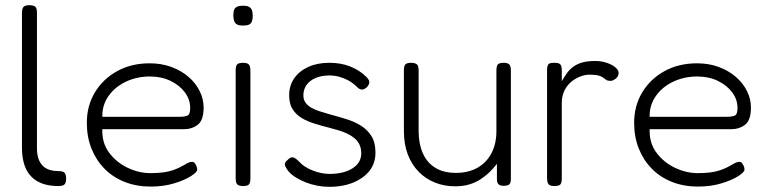

<svg xmlns="http://www.w3.org/2000/svg" viewBox="-20 -709 2971 743"><path d="M206 11Q178 11 155.5 5Q133 -1 116 -13Q99 -25 87.5 -43Q76 -61 70.5 -85Q65 -109 65 -138V-658Q65 -670 67.5 -676.5Q70 -683 76.5 -686Q83 -689 93 -689Q104 -689 110.5 -686.5Q117 -684 120 -678Q123 -672 123 -661V-136Q123 -114 128 -97.5Q133 -81 143.5 -69.5Q154 -58 169.5 -52.5Q185 -47 205 -47Q217 -47 223.5 -44.5Q230 -42 233 -35.5Q236 -29 236 -18Q236 -7 233 -0.5Q230 6 223.5 8.5Q217 11 206 11Z M563 13Q508 13 462.5 -5Q417 -23 384.5 -56Q352 -89 334 -134Q316 -179 316 -234Q316 -299 347 -351Q378 -403 433 -433.5Q488 -464 559 -464Q605 -464 643 -450Q681 -436 709 -412Q737 -388 752.5 -357Q768 -326 768 -293Q768 -244 745.5 -226.5Q723 -209 691 -209H376Q374 -156 402.5 -118Q431 -80 474.5 -59.5Q518 -39 562 -39Q591 -39 612.5 -42Q634 -45 649.5 -50.5Q665 -56 676 -61.5Q687 -67 696 -72.5Q705 -78 713 -81Q718 -83 724.5 -82.5Q731 -82 734 -77Q739 -70 741 -64.5Q743 -59 743 -52Q743 -43 719 -27.5Q695 -12 654 0.5Q613 13 563 13ZM376 -257H674Q694 -257 705 -261.5Q716 -266 716 -291Q716 -324 695.5 -351.5Q675 -379 640 -396Q605 -413 560 -413Q510 -413 467.5 -393Q425 -373 400 -337.5Q375 -302 376 -257Z M920 11Q910 11 903.5 8Q897 5 894.5 -1.5Q892 -8 892 -19V-437Q892 -448 894.5 -454.5Q897 -461 903.5 -463.5Q910 -466 921 -466Q932 -466 938 -463Q944 -460 946.5 -453.5Q949 -447 949 -435V-18Q949 -7 946.5 -0.5Q944 6 937.5 8.5Q931 11 920 11ZM920 -610Q906 -610 898 -614Q890 -618 886.5 -627Q883 -636 883 -650Q883 -664 886.5 -672Q890 -680 898.5 -683.5Q907 -687 921 -687Q935 -687 943 -683Q951 -679 954.5 -670.5Q958 -662 958 -647Q958 -634 954.5 -625.5Q951 -617 943 -613.5Q935 -610 920 -610Z M1254 14Q1231 14 1207.5 9.5Q1184 5 1162.5 -3.5Q1141 -12 1123 -23.5Q1105 -35 1094 -49Q1087 -59 1084 -66Q1081 -73 1083.5 -79Q1086 -85 1093 -90Q1104 -102 1114 -100Q1124 -98 1140 -81Q1149 -71 1163 -62.5Q1177 -54 1193 -48Q1209 -42 1225 -39Q1241 -36 1255 -36Q1310 -36 1344 -57.5Q1378 -79 1378 -116Q1378 -135 1371 -149.5Q1364 -164 1352 -174Q1340 -184 1324.5 -191.5Q1309 -199 1290.5 -204.5Q1272 -210 1253 -215Q1225 -222 1197.5 -230.5Q1170 -239 1148 -252Q1126 -265 1112.5 -286Q1099 -307 1099 -340Q1099 -378 1118.5 -406Q1138 -434 1173 -450Q1208 -466 1254 -466Q1277 -466 1297 -462.5Q1317 -459 1334.5 -452Q1352 -445 1367.5 -435.5Q1383 -426 1396 -413Q1408 -402 1409 -393Q1410 -384 1402 -374Q1393 -364 1383 -362.5Q1373 -361 1362 -372Q1346 -388 1328.5 -397.5Q1311 -407 1292.5 -412Q1274 -417 1254 -417Q1225 -417 1202 -407.5Q1179 -398 1166.5 -380.5Q1154 -363 1154 -340Q1154 -323 1162.5 -311.5Q1171 -300 1185 -292Q1199 -284 1218 -278Q1237 -272 1258 -266Q1288 -258 1319 -248.5Q1350 -239 1375.5 -223.5Q1401 -208 1417 -183Q1433 -158 1433 -118Q1433 -58 1382.5 -22Q1332 14 1254 14Z M1742 12Q1699 12 1663 -2.5Q1627 -17 1600 -44.5Q1573 -72 1558 -111.5Q1543 -151 1543 -202V-437Q1543 -448 1545.5 -454.5Q1548 -461 1554.5 -463.5Q1561 -466 1571 -466Q1582 -466 1588.5 -463Q1595 -460 1597.5 -453.5Q1600 -447 1600 -436V-201Q1600 -153 1616 -116.5Q1632 -80 1664 -60Q1696 -40 1744 -40Q1793 -40 1828 -60Q1863 -80 1882 -116.5Q1901 -153 1901 -201V-437Q1901 -448 1903.5 -454.5Q1906 -461 1912.5 -463.5Q1919 -466 1930 -466Q1940 -466 1946 -463Q1952 -460 1954.5 -453.5Q1957 -447 1957 -436V-16Q1957 -7 1954.5 -1Q1952 5 1946 7.5Q1940 10 1929 10Q1922 10 1917 8.5Q1912 7 1909 4Q1906 1 1904.5 -4Q1903 -9 1903 -16V-75Q1890 -58 1874 -42.5Q1858 -27 1838.5 -14.5Q1819 -2 1795 5Q1771 12 1742 12Z M2124 11Q2114 11 2108 8Q2102 5 2099.5 -2Q2097 -9 2097 -20V-437Q2097 -449 2099.5 -455.5Q2102 -462 2108 -464Q2114 -466 2125 -466Q2135 -466 2141.5 -464Q2148 -462 2151 -455.5Q2154 -449 2154 -437V-395Q2164 -412 2174 -426Q2184 -440 2198 -450.5Q2212 -461 2232.5 -467Q2253 -473 2284 -473Q2300 -473 2313.5 -470Q2327 -467 2338.5 -462Q2350 -457 2358 -451Q2366 -445 2370 -439Q2374 -433 2374 -427Q2374 -414 2363 -405Q2352 -396 2343 -396Q2332 -396 2326.5 -399.5Q2321 -403 2315 -408Q2309 -413 2297 -416.5Q2285 -420 2260 -420Q2245 -420 2227 -413.5Q2209 -407 2192.5 -394Q2176 -381 2165 -360Q2154 -339 2154 -310V-18Q2154 -7 2151.5 -0.5Q2149 6 2142.5 8.5Q2136 11 2124 11Z M2681 13Q2626 13 2580.5 -5Q2535 -23 2502.5 -56Q2470 -89 2452 -134Q2434 -179 2434 -234Q2434 -299 2465 -351Q2496 -403 2551 -433.5Q2606 -464 2677 -464Q2723 -464 2761 -450Q2799 -436 2827 -412Q2855 -388 2870.5 -357Q2886 -326 2886 -293Q2886 -244 2863.5 -226.5Q2841 -209 2809 -209H2494Q2492 -156 2520.5 -118Q2549 -80 2592.5 -59.5Q2636 -39 2680 -39Q2709 -39 2730.5 -42Q2752 -45 2767.5 -50.5Q2783 -56 2794 -61.5Q2805 -67 2814 -72.5Q2823 -78 2831 -81Q2836 -83 2842.5 -82.5Q2849 -82 2852 -77Q2857 -70 2859 -64.5Q2861 -59 2861 -52Q2861 -43 2837 -27.5Q2813 -12 2772 0.5Q2731 13 2681 13ZM2494 -257H2792Q2812 -257 2823 -261.5Q2834 -266 2834 -291Q2834 -324 2813.5 -351.5Q2793 -379 2758 -396Q2723 -413 2678 -413Q2628 -413 2585.5 -393Q2543 -373 2518 -337.5Q2493 -302 2494 -257Z"/></svg>

Font: Fredoka Light Light
Style: Regular
Weight: 300
Version: Version 2.001